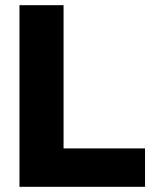

<svg xmlns="http://www.w3.org/2000/svg" viewBox="-20 -720 597 740"><path d="M55 0V-700H225V-148H539V0Z"/></svg>

Font: Georama
Style: Bold
Weight: 700
Designer: Jean-Baptiste Levee
Foundry: Production Type
Version: Version 1.000